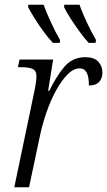

<svg xmlns="http://www.w3.org/2000/svg" viewBox="-20 -786 450 806"><path d="M126 -411Q129 -426 131 -440.5Q133 -455 133 -465Q133 -490 116 -497Q99 -504 69 -504H55L62 -536H203L182 -405H187Q216 -465 250 -505.5Q284 -546 339 -546Q375 -546 392.5 -527Q410 -508 410 -482Q410 -457 396 -442Q382 -427 353 -427Q354 -499 315 -499Q289 -499 264 -474Q239 -449 216 -407.5Q193 -366 175 -314Q157 -262 146 -208L102 0H40ZM352 -606Q334 -626 313.5 -654Q293 -682 275.5 -709.5Q258 -737 249 -756L250 -766H314Q325 -733 345 -691Q365 -649 383 -618L381 -606ZM202 -606Q183 -626 162.5 -654Q142 -682 125 -709.5Q108 -737 98 -756L99 -766H163Q175 -733 194.5 -691Q214 -649 232 -618L231 -606Z"/></svg>

Font: Noto Serif SemiCondensed Light
Style: Italic
Weight: 300
Width: 4
Italic angle: -12°
Designer: Monotype Design Team
Foundry: Monotype Imaging Inc.
Version: Version 2.013; ttfautohint (v1.8.4.7-5d5b)